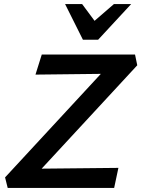

<svg xmlns="http://www.w3.org/2000/svg" viewBox="-20 -927 697 947"><path d="M18 0 5 -52 560 -652 594 -564 155 -559 186 -658H646L657 -605L103 -6L74 -94L564 -99L543 0ZM389 -731 423 -804 542 -907H627L464 -731ZM389 -731 301 -907H385L460 -806L464 -731Z"/></svg>

Font: Ysabeau
Style: Bold Italic
Weight: 700
Italic angle: -12°
Designer: Christian Thalmann (Catharsis Fonts)
Version: Version 2.002